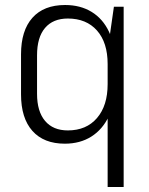

<svg xmlns="http://www.w3.org/2000/svg" viewBox="-20 -567 595 767"><path d="M239 7Q155 7 109.5 -44Q64 -95 64 -190V-350Q64 -445 109.5 -496Q155 -547 240 -547Q301 -547 346 -519.5Q391 -492 415.5 -440Q440 -388 440 -316V-228Q440 -156 415 -103Q390 -50 345 -21.5Q300 7 239 7ZM251 -46Q325 -46 367.5 -95.5Q410 -145 410 -231V-311Q410 -397 367.5 -445Q325 -493 251 -493Q192 -493 160 -455.5Q128 -418 128 -346V-192Q128 -122 160 -84Q192 -46 251 -46ZM474 -540V180H410V-365L435 -540Z"/></svg>

Font: Pathway Extreme SemiCondensed ExtraLight
Style: Regular
Weight: 250
Width: 4
Version: Version 1.001;gftools[0.9.26]